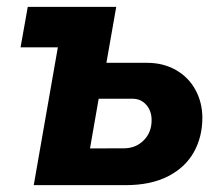

<svg xmlns="http://www.w3.org/2000/svg" viewBox="-20 -540 651 560"><path d="M199.6 -107 341.2 -107.4Q375.8 -107.4 399 -130.5Q422.2 -153.6 422.2 -189.6Q422.2 -216.8 406.5 -234.4Q390.8 -252 366.6 -252L207.8 -252L226.8 -356.8H408.6Q456 -356.8 492.9 -335.9Q529.8 -315 550 -278Q570.2 -241 570.2 -196.2Q570.2 -140.8 545.4 -96.3Q520.6 -51.8 470.3 -25.9Q420 0 346.4 0H177.4ZM169.4 -520H319L282.6 -312.6L277.6 -308.2L223.8 0H78.4ZM61 -520H221.2L148.4 -402H40Z"/></svg>

Font: Fixel Italic Variable 20240409 Display Thin
Style: Italic
Weight: 100
Italic angle: -10°
Designer: AlfaBravo + MacPaw
Foundry: Kyrylo Tkachov, Marchela Mozhyna, Serhii Makarenko, Maria Weinstein, Zakhar Kryvoshyya
Version: Version 1.211;Glyphs 3.2 (3225)